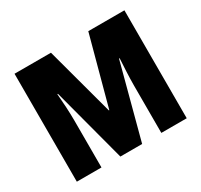

<svg xmlns="http://www.w3.org/2000/svg" viewBox="-149 -907 1152 1100"><g transform="rotate(-30 427.5 -357.0)"><path d="M352 0H496L626 -490H630C627 -435 623 -370 623 -313V0H791V-714H552L430 -262H427L305 -714H64V0H227V-310C227 -366 223 -433 218 -490H222Z"/></g></svg>

Font: Noto Sans Condensed Black
Style: Regular
Weight: 900
Width: 3
Designer: Monotype Design Team
Foundry: Monotype Imaging Inc.
Version: Version 2.013